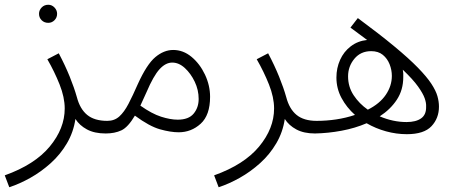

<svg xmlns="http://www.w3.org/2000/svg" viewBox="-35 -556 1915 807"><path d="M4 231 -15 181Q111 136 174 60Q237 -16 237 -100Q237 -147 215.5 -201Q194 -255 164 -307L212 -332Q239 -281 258 -234Q277 -187 288 -148Q301 -98 331.5 -73Q362 -48 416 -48Q429 -48 435 -40.5Q441 -33 441 -23Q441 -13 432 -4Q423 5 409 5Q362 5 330.5 -12Q299 -29 282 -56Q274 -1 246.5 46Q219 93 178.5 129.5Q138 166 92.5 191.5Q47 217 4 231ZM168 -460Q151 -460 140 -471Q129 -482 129 -498Q129 -513 140 -524.5Q151 -536 168 -536Q183 -536 194 -524.5Q205 -513 205 -498Q205 -482 194 -471Q183 -460 168 -460Z M409 5 416 -48Q446 -48 466.5 -66.5Q487 -85 505 -119.5Q523 -154 544 -202Q582 -286 618 -316Q654 -346 693 -346Q735 -346 770 -317Q805 -288 826.5 -242.5Q848 -197 848 -149Q848 -72 808.5 -36Q769 0 716 0Q682 0 637.5 -12.5Q593 -25 532 -70Q503 -21 475 -8Q447 5 409 5ZM581 -169Q567 -137 555 -112Q603 -78 642 -65.5Q681 -53 712 -53Q758 -53 779 -78.5Q800 -104 800 -140Q800 -178 783.5 -212.5Q767 -247 742 -270Q717 -293 689 -293Q661 -293 635.5 -265Q610 -237 581 -169Z M884 231 865 181Q991 136 1054 60Q1117 -16 1117 -100Q1117 -147 1095.5 -201Q1074 -255 1044 -307L1092 -332Q1119 -281 1138 -234Q1157 -187 1168 -148Q1181 -98 1211.5 -73Q1242 -48 1296 -48Q1309 -48 1315 -40.5Q1321 -33 1321 -23Q1321 -13 1312 -4Q1303 5 1289 5Q1242 5 1210.5 -12Q1179 -29 1162 -56Q1154 -1 1126.5 46Q1099 93 1058.5 129.5Q1018 166 972.5 191.5Q927 217 884 231Z M1675 8Q1631 8 1587.5 -4Q1544 -16 1506 -38Q1457 -17 1400.5 -6.5Q1344 4 1289 5L1296 -48Q1337 -48 1377.5 -54Q1418 -60 1457 -73Q1422 -104 1400.5 -144Q1379 -184 1379 -230Q1379 -270 1394.5 -304.5Q1410 -339 1439.5 -361.5Q1469 -384 1508 -388Q1475 -413 1438 -440L1469 -480Q1561 -412 1622.5 -361Q1684 -310 1721.5 -271.5Q1759 -233 1778 -204Q1797 -175 1803.5 -152Q1810 -129 1810 -108Q1810 -59 1778.5 -25.5Q1747 8 1675 8ZM1428 -235Q1428 -191 1451.5 -155.5Q1475 -120 1511 -95Q1561 -120 1586.5 -157.5Q1612 -195 1612 -237Q1612 -262 1602.5 -286Q1593 -310 1574 -325.5Q1555 -341 1525 -341Q1481 -341 1454.5 -309Q1428 -277 1428 -235ZM1660 -232Q1660 -178 1633 -137Q1606 -96 1561 -67Q1617 -43 1674 -43Q1713 -43 1735 -58.5Q1757 -74 1756 -108Q1757 -123 1750 -143Q1743 -163 1722 -192.5Q1701 -222 1658 -263Q1661 -248 1660 -232Z"/></svg>

Font: Noto Sans Arabic UI Lt
Style: Regular
Weight: 300
Designer: Monotype Design Team, Nadine Chahine and Nizar Qandah
Foundry: Monotype Imaging Inc.
Version: Version 2.010; ttfautohint (v1.8.4.7-5d5b)